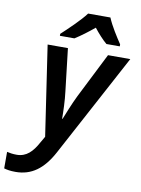

<svg xmlns="http://www.w3.org/2000/svg" viewBox="-184 -836 839 1146"><g transform="rotate(10 236.0 -263.0)"><path d="M112 -618V-606H200C238 -630 275 -658 315 -691C339 -660 370 -626 394 -606H475V-618C449 -657 410 -717 390 -766H255C223 -722 150 -653 112 -618ZM-8 240C88 240 158 189 215 83L550 -542H415L277 -268C252 -217 227 -153 214 -121H211C211 -161 209 -232 202 -285L172 -542H49L130 3L108 41C76 100 40 138 -19 138C-42 138 -61 135 -78 131V231C-61 236 -41 240 -8 240Z"/></g></svg>

Font: Noto Sans SemiBold
Style: Italic
Weight: 600
Italic angle: -12°
Designer: Monotype Design Team
Foundry: Monotype Imaging Inc.
Version: Version 2.013